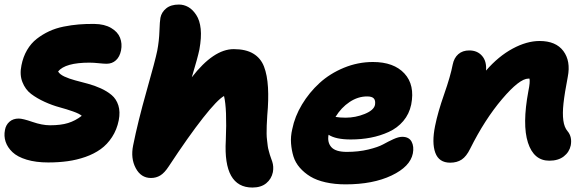

<svg xmlns="http://www.w3.org/2000/svg" viewBox="-21 -759 2598 852"><path d="M192.9 -38.1Q138.2 -38.1 97.2 -50.5Q56.2 -63 34.2 -84Q12.2 -105 3.9 -130.1Q-4.4 -155.3 1 -182.1Q4.9 -204.6 21 -218.8Q37.1 -232.9 62 -232.9Q80.1 -232.9 123 -218Q166 -203.1 201.2 -203.1Q249 -203.1 281.2 -213.1Q313.5 -223.1 341.8 -245.1Q331.5 -254.4 303.2 -264.4Q274.9 -274.4 243.2 -283Q211.4 -291.5 177 -307.1Q142.6 -322.8 116.9 -342.3Q91.3 -361.8 78.4 -394.8Q65.4 -427.7 74.2 -469.2Q81.5 -506.8 99.1 -536.9Q116.7 -566.9 142.1 -586.7Q167.5 -606.4 196.8 -620.1Q226.1 -633.8 261.2 -640.9Q296.4 -647.9 329.1 -650.6Q361.8 -653.3 397.9 -652.8Q442.4 -652.3 471.9 -635Q501.5 -617.7 511.7 -591.6Q522 -565.4 516.1 -535.2Q510.3 -506.8 493.4 -491.5Q476.6 -476.1 452.1 -476.1Q439.9 -476.1 417.2 -478.5Q394.5 -481 376 -481Q268.6 -481 236.8 -441.9Q243.7 -429.2 264.6 -419.4Q285.6 -409.7 312 -402.6Q338.4 -395.5 368.7 -387.5Q398.9 -379.4 426.3 -366.9Q453.6 -354.5 474.4 -337.2Q495.1 -319.8 504.2 -291.3Q513.2 -262.7 505.9 -225.1Q497.6 -183.6 476.3 -150.9Q455.1 -118.2 425.8 -97.2Q396.5 -76.2 358.2 -62.7Q319.8 -49.3 279.3 -43.7Q238.8 -38.1 192.9 -38.1Z M648.9 30.8Q604.5 30.8 581.3 -12.9Q558.1 -56.6 569.8 -113.8Q590.8 -218.8 629.6 -355.7Q668.5 -492.7 676.8 -534.2Q685.1 -577.6 686.5 -621.1Q688 -664.6 690.9 -680.2Q695.8 -705.1 716.6 -721.9Q737.3 -738.8 772.9 -738.8Q794.9 -738.8 814.5 -727.8Q834 -716.8 849.9 -692.6Q865.7 -668.5 869.6 -630.6Q873.5 -592.8 863.8 -539.1Q856.4 -503.4 830.1 -416Q926.8 -541 1016.1 -541Q1069.8 -541 1103 -521Q1136.2 -501 1150.6 -463.4Q1165 -425.8 1168.2 -371.1Q1171.4 -316.4 1165 -247.1Q1163.1 -223.1 1162.6 -201.9Q1162.1 -180.7 1162.1 -166Q1162.1 -151.4 1164.3 -134.8Q1166.5 -118.2 1167.2 -110.4Q1168 -102.5 1171.9 -88.9Q1175.8 -75.2 1176.5 -72.3Q1177.2 -69.3 1182.1 -55.9Q1187 -42.5 1187 -42Q1194.3 -20 1189.9 4.9Q1183.6 35.2 1160.4 54.2Q1137.2 73.2 1099.1 73.2Q969.2 73.2 981 -136.2Q986.8 -275.9 973.1 -333Q943.8 -316.9 880.1 -236.1Q816.4 -155.3 728 -21Q709 8.3 690.4 19.5Q671.9 30.8 648.9 30.8Z M1512.7 59.1Q1463.9 59.1 1423.8 50Q1383.8 41 1356.4 24.4Q1329.1 7.8 1309.3 -14.9Q1289.6 -37.6 1281.2 -64.7Q1272.9 -91.8 1270.5 -122.6Q1268.1 -153.3 1275.9 -186Q1287.1 -242.2 1319.1 -295.4Q1351.1 -348.6 1397 -390.6Q1442.9 -432.6 1505.1 -458.3Q1567.4 -483.9 1633.8 -483.9Q1726.6 -483.9 1773.7 -432.9Q1820.8 -381.8 1803.7 -294.9Q1794.9 -252.9 1768.6 -221.9Q1742.2 -190.9 1704.1 -173.6Q1666 -156.2 1624 -148.2Q1582 -140.1 1535.6 -140.1Q1468.8 -140.1 1437 -161.1Q1430.7 -127 1449.5 -106Q1468.3 -85 1518.1 -85Q1569.8 -85 1613.3 -95.5Q1656.7 -106 1679.2 -118.4Q1701.7 -130.9 1724.6 -141.4Q1747.6 -151.9 1763.7 -151.9Q1793.9 -151.9 1805.4 -130.4Q1816.9 -108.9 1811 -78.1Q1799.3 -19.5 1716.6 19.8Q1633.8 59.1 1512.7 59.1ZM1607.9 -331.1Q1567.4 -331.1 1530.3 -306.4Q1493.2 -281.7 1467.8 -240.2Q1487.3 -236.8 1512.7 -236.8Q1556.6 -236.8 1597.4 -253.4Q1638.2 -270 1643.1 -293.9Q1646 -313 1637.9 -322Q1629.9 -331.1 1607.9 -331.1Z M2416.5 -45.9Q2347.7 -45.9 2321.8 -126Q2295.9 -206.1 2323.7 -355Q2332 -394.5 2328.6 -410.2H2323.7Q2284.2 -410.2 2207 -319.3Q2129.9 -228.5 2065.4 -99.1Q2048.8 -64.9 2027.8 -51Q2006.8 -37.1 1976.6 -37.1Q1926.8 -37.1 1910.6 -81.3Q1894.5 -125.5 1909.7 -200.2Q1921.9 -261.2 1950 -341.1Q1978 -420.9 1987.8 -472.2Q1993.7 -502 2012.7 -518.6Q2031.7 -535.2 2061.5 -535.2Q2097.2 -535.2 2118.2 -511Q2139.2 -486.8 2135.7 -445.8Q2190.9 -509.3 2253.7 -543.2Q2316.4 -577.1 2373.5 -577.1Q2445.8 -577.1 2479 -532.5Q2512.2 -487.8 2498.5 -418Q2484.4 -345.2 2479.5 -300.3Q2474.6 -255.4 2478.8 -224.6Q2482.9 -193.8 2497.6 -176.8Q2518.6 -151.9 2511.7 -113.8Q2505.4 -84 2480.7 -64.9Q2456.1 -45.9 2416.5 -45.9Z"/></svg>

Font: Shantell Sans Irregular Bouncy
Style: Italic
Weight: 800
Italic angle: -11.31°
Designer: Stephen Nixon, Anya Danilova, Shantell Martin
Foundry: Arrow Type
Version: Version 1.006;[9816181b4]